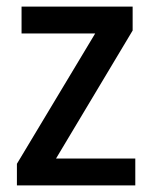

<svg xmlns="http://www.w3.org/2000/svg" viewBox="-20 -559 458 579"><path d="M388 0V-81H149L380 -467V-539H45V-458H267L31 -65V0Z"/></svg>

Font: Noto Sans Devanagari UI SemiCondensed Medium
Style: Regular
Weight: 500
Width: 4
Designer: Jelle Bosma - Monotype Design Team
Foundry: Monotype Imaging Inc.
Version: Version 2.004